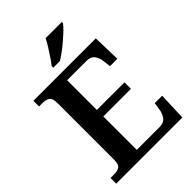

<svg xmlns="http://www.w3.org/2000/svg" viewBox="-263 -1050 1170 1170"><g transform="rotate(-45 321.5 -465.5)"><path d="M31 0V-49H64Q89 -49 107 -59.5Q125 -70 125 -112V-597Q125 -642 107.5 -653.5Q90 -665 64 -665H31V-714H569L574 -533H510L505 -579Q501 -614 484.5 -635.5Q468 -657 433 -657H265V-401H503V-345H265V-57H462Q498 -57 515 -79.5Q532 -102 537 -135L544 -181H608L601 0ZM259 -784Q274 -803 291.5 -829Q309 -855 326 -882Q343 -909 353 -931H493V-921Q484 -908 463.5 -888Q443 -868 417.5 -846Q392 -824 366 -804.5Q340 -785 317 -771H259Z"/></g></svg>

Font: Noto Serif Khojki SemiBold
Style: Regular
Weight: 600
Version: Version 2.003